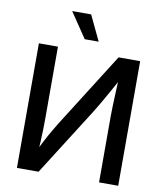

<svg xmlns="http://www.w3.org/2000/svg" viewBox="-99 -1024 942 1104"><g transform="rotate(10 371.5 -471.5)"><path d="M667 0H555.2V-390.1Q555.2 -410.6 556.4 -445.6Q557.6 -480.5 559.6 -526.9Q561.5 -573.2 564 -627.4L581.1 -620.6Q549.8 -564 526.4 -522Q502.9 -480 484.4 -448.2Q465.8 -416.5 448.7 -389.2L202.1 0H75.7V-727.5H187V-307.1Q187 -284.7 186.3 -249.8Q185.5 -214.8 183.6 -175Q181.6 -135.3 178.7 -98.1L165.5 -106.4Q183.6 -145.5 201.9 -180.4Q220.2 -215.3 237.1 -243.9Q253.9 -272.5 266.1 -292.5L541 -727.5H667ZM331.1 -796.4 231.9 -943.4H342.8L412.6 -796.4Z"/></g></svg>

Font: Inter 20pt Medium
Style: Regular
Weight: 500
Version: Version 4.001;git-66647c0bb